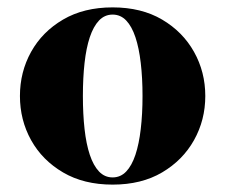

<svg xmlns="http://www.w3.org/2000/svg" viewBox="-20 -490 610 520"><path d="M285 10Q207 10 150.8 -23Q94.5 -56 64.2 -110.5Q34 -165 34 -230Q34 -295 64.2 -349.5Q94.5 -404 150.8 -437Q207 -470 285 -470Q363 -470 419 -437Q475 -404 505.5 -349.5Q536 -295 536 -230Q536 -165 505.5 -110.5Q475 -56 419 -23Q363 10 285 10ZM285 -9.5Q306.5 -9.5 321.8 -25.5Q337 -41.5 346.8 -70.8Q356.5 -100 361.2 -140.5Q366 -181 366 -230Q366 -279 361.2 -319.5Q356.5 -360 346.8 -389.2Q337 -418.5 321.8 -434.5Q306.5 -450.5 285 -450.5Q263.5 -450.5 248.2 -434.5Q233 -418.5 223.2 -389.2Q213.5 -360 209 -319.5Q204.5 -279 204.5 -230Q204.5 -181 209 -140.5Q213.5 -100 223.2 -70.8Q233 -41.5 248.2 -25.5Q263.5 -9.5 285 -9.5Z"/></svg>

Font: Bodoni Moda ExtraBold
Style: Regular
Weight: 800
Version: Version 2.005